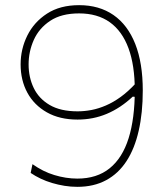

<svg xmlns="http://www.w3.org/2000/svg" viewBox="-20 -716 639 745"><path d="M280 9Q255 9 230.2 5Q205.5 1 182 -6Q158.5 -13 137.5 -23Q116.5 -33 99 -45L106 -79Q126 -65 147.2 -54.2Q168.5 -43.5 190.8 -36.8Q213 -30 235.5 -26.5Q258 -23 280 -23Q356 -23 405.5 -63Q455 -103 479 -179.5Q503 -256 503 -366Q503 -462.5 478.5 -529Q454 -595.5 406 -629.8Q358 -664 287 -664Q218 -664 174.8 -635.2Q131.5 -606.5 111.2 -561.2Q91 -516 91 -466Q91 -416 110.8 -374.8Q130.5 -333.5 172.5 -308.8Q214.5 -284 281 -284Q307.5 -284 335 -289.2Q362.5 -294.5 391 -306.8Q419.5 -319 448.5 -340Q477.5 -361 507 -393Q508 -382.5 508.2 -373Q508.5 -363.5 508.2 -355.2Q508 -347 507 -340L495 -341Q471.5 -319 446.2 -302.2Q421 -285.5 394.2 -274.2Q367.5 -263 339.2 -257.5Q311 -252 281 -252Q211.5 -252 162 -280Q112.5 -308 86.2 -356.2Q60 -404.5 60 -466Q60 -525.5 86 -578Q112 -630.5 162.5 -663.2Q213 -696 287 -696Q365 -696 420.2 -657.8Q475.5 -619.5 504.8 -545.5Q534 -471.5 534 -365Q534 -278 518.2 -208.8Q502.5 -139.5 471 -91Q439.5 -42.5 391.8 -16.8Q344 9 280 9Z"/></svg>

Font: Commissioner Thin Thin
Style: Regular
Weight: 250
Version: Version 1.000